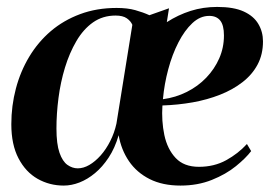

<svg xmlns="http://www.w3.org/2000/svg" viewBox="-20 -538 800 568"><path d="M480 -513.5 473.5 -472.5Q507 -494 544 -505.8Q581 -517.5 622.5 -517.5Q671.5 -517.5 701 -504Q730.5 -490.5 744.2 -467.2Q758 -444 758 -415.5Q758 -377 742 -347Q726 -317 697.2 -294.8Q668.5 -272.5 631 -257.8Q593.5 -243 550 -235.2Q506.5 -227.5 460.5 -226Q457.5 -180 466.2 -138.5Q475 -97 499.5 -70.8Q524 -44.5 568.5 -44.5Q613.5 -44.5 649 -64Q684.5 -83.5 710.5 -112L723 -91Q707.5 -70.5 678 -46.5Q648.5 -22.5 606.8 -5.8Q565 11 514 11Q461 11 422.8 -8.2Q384.5 -27.5 361.5 -61.2Q338.5 -95 331 -138Q320 -100 301.5 -72Q283 -44 261 -25.8Q239 -7.5 215.2 1.8Q191.5 11 168.5 11Q126.5 11 91.2 -9Q56 -29 34.8 -69.5Q13.5 -110 13.5 -170.5Q13.5 -225 27 -276Q40.5 -327 66.5 -370.2Q92.5 -413.5 130.2 -445.8Q168 -478 217 -496.2Q266 -514.5 325 -514.5Q357 -514.5 380.2 -508Q403.5 -501.5 422 -493ZM324.5 -172.5 371.5 -464.5Q367 -475.5 355.2 -483.8Q343.5 -492 322 -492Q284 -492 255.2 -471.8Q226.5 -451.5 206 -416.5Q185.5 -381.5 172.2 -338Q159 -294.5 153 -248Q147 -201.5 147 -158Q147 -112 156 -86.2Q165 -60.5 179.5 -50.2Q194 -40 210 -40Q227 -40 244.2 -50Q261.5 -60 277.8 -78.2Q294 -96.5 306.2 -120.8Q318.5 -145 324.5 -172.5ZM599 -491Q572 -491 549 -469.5Q526 -448 507.8 -412.5Q489.5 -377 477.8 -333.2Q466 -289.5 462 -244.5Q499.5 -249.5 532.5 -266Q565.5 -282.5 590 -308Q614.5 -333.5 628.5 -365.2Q642.5 -397 642.5 -433Q642.5 -463.5 631.5 -477.2Q620.5 -491 599 -491Z"/></svg>

Font: Merriweather 144pt SemiBold
Style: Italic
Weight: 600
Italic angle: -7.8°
Version: Version 2.101